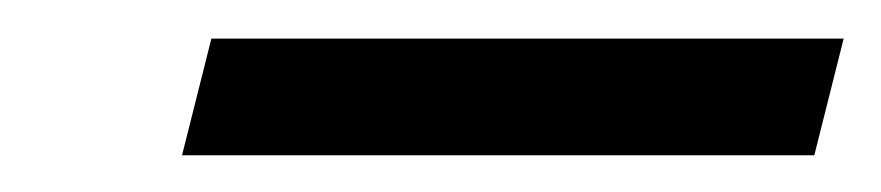

<svg xmlns="http://www.w3.org/2000/svg" viewBox="-20 -352 468 102"><path d="M92.3 -331.5H428.2L412.6 -269.5H76.7Z"/></svg>

Font: Lesson One Light
Style: Italic
Weight: 300
Italic angle: -14°
Designer: But Ko, Victor Gaultney, Annie Olsen, Julie Remington, Don Collingsworth, Eric Hays, Becca Hirsbrunner
Version: Version 1.100